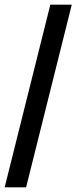

<svg xmlns="http://www.w3.org/2000/svg" viewBox="-20 -755 328 824"><path d="M0 49 196 -735H288L92 49Z"/></svg>

Font: Archivo SemiCondensed
Style: Bold
Weight: 680
Width: 4
Designer: Hector Gatti
Foundry: Omnibus-Type
Version: Version 2.001; ttfautohint (v1.8.3)